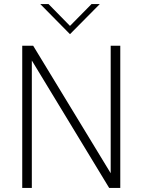

<svg xmlns="http://www.w3.org/2000/svg" viewBox="-20 -921 698 941"><path d="M569.5 0H515L136 -624.5V0H89V-697H142.5L522.5 -72V-697H569.5ZM323 -753.5 177.5 -901H218L323 -794L428.5 -901H469Z"/></svg>

Font: Acari Sans Neue Light
Style: Regular
Weight: 300
Designer: Alfredo Marco Pradil (font), Cristiano Sobral (main changes)
Foundry: Hanken Design Co. (font), Cristiano Sobral (main changes)
Version: Version 2.459;March 19, 2022;FontCreator 14.0.0.2808 64-bit;